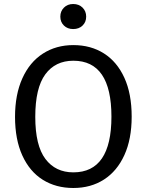

<svg xmlns="http://www.w3.org/2000/svg" viewBox="-20 -926 732 958"><path d="M637 -344Q637 -232 600.5 -152Q564 -72 498.5 -30Q433 12 346 12Q259 12 193.5 -29Q128 -70 91.5 -150Q55 -230 55 -343Q55 -454 91.5 -535Q128 -616 194 -658.5Q260 -701 346 -701Q433 -701 498.5 -659.5Q564 -618 600.5 -538Q637 -458 637 -344ZM156 -343Q156 -200 206.5 -133Q257 -66 346 -66Q536 -66 536 -344Q536 -623 346 -623Q256 -623 206 -555Q156 -487 156 -343ZM410 -843Q410 -816 392 -798.5Q374 -781 345 -781Q317 -781 299 -798.5Q281 -816 281 -843Q281 -870 299 -888Q317 -906 345 -906Q374 -906 392 -888Q410 -870 410 -843Z"/></svg>

Font: Fira GO
Style: Regular
Weight: 400
Designer: Carrois Corporate
Foundry: Carrois Corporate GbR
Version: Version 0.300